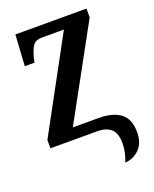

<svg xmlns="http://www.w3.org/2000/svg" viewBox="-135 -613 693 865"><g transform="rotate(-20 212.0 -180.0)"><path d="M314 176Q332 130 332 90Q332 40 308.5 20Q285 0 245 0H19V-40L259 -482H153Q124 -482 111 -464.5Q98 -447 88 -407L83 -387H37L46 -536H387V-494L146 -54H269Q338 -54 374.5 -26Q411 2 411 65Q411 116 383 144.5Q355 173 314 176Z"/></g></svg>

Font: Noto Serif ExtraCondensed SemiBold
Style: Regular
Weight: 600
Width: 2
Designer: Monotype Design Team
Foundry: Monotype Imaging Inc.
Version: Version 2.015; ttfautohint (v1.8.4.7-5d5b)